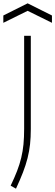

<svg xmlns="http://www.w3.org/2000/svg" viewBox="-44 -955 332 1153"><path d="M20 160Q43 112 58.5 72Q74 32 83.5 -7.5Q93 -47 97 -88.5Q101 -130 101 -181V-740H141V-180Q141 -131 136.5 -89Q132 -47 121.5 -5.5Q111 36 94 80Q77 124 52 178ZM-24 -862 122 -935 268 -862V-818L122 -890L-24 -818Z"/></svg>

Font: Encode Sans Normal
Style: Thin
Weight: 100
Designer: Pablo Impallari, Andres Torresi
Foundry: Pablo Impallari, Andres Torresi
Version: Version 1.000; ttfautohint (v1.00) -l 8 -r 50 -G 200 -x 14 -